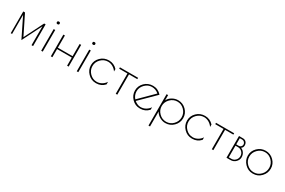

<svg xmlns="http://www.w3.org/2000/svg" viewBox="129 -1929 5115 3446"><g transform="rotate(30 2687.0 -206.5)"><path d="M75 0V-450H111L308 -52L508 -450H538V0H506V-391L303 12L103 -395V0Z M738 -449V0H706V-449ZM722 -559Q693 -559 693 -586Q693 -613 722 -613Q751 -613 751 -586Q751 -559 722 -559Z M1243 -450H1275V0H1243V-169H938V0H906V-450H938V-197H1243Z M1475 -449V0H1443V-449ZM1459 -559Q1430 -559 1430 -586Q1430 -613 1459 -613Q1488 -613 1488 -586Q1488 -559 1459 -559Z M1851 13H1842Q1746 13 1677 -58Q1608 -129 1608 -224.5Q1608 -320 1678 -389.5Q1748 -459 1850 -459Q1952 -459 2024 -382V-331Q1993 -377 1945.5 -404Q1898 -431 1846 -431Q1763 -431 1701.5 -369.5Q1640 -308 1640 -223Q1640 -138 1701.5 -76.5Q1763 -15 1846 -15Q1898 -15 1945.5 -42Q1993 -69 2024 -116V-64Q1954 13 1851 13Z M2455 -449V-421H2283V0H2251V-421H2079V-449Z M2763 12H2752Q2657 12 2588.5 -59Q2520 -130 2520 -225.5Q2520 -321 2590 -390.5Q2660 -460 2763 -460Q2866 -460 2940 -378L2626 -68Q2691 -16 2751 -16Q2811 -16 2858.5 -43.5Q2906 -71 2937 -117V-66Q2866 12 2763 12ZM2605 -89 2896 -378Q2834 -432 2754.5 -432Q2675 -432 2613.5 -370.5Q2552 -309 2552 -229Q2552 -149 2605 -89Z M3045 200V-450H3077V-340Q3104 -395 3161.5 -428Q3219 -461 3281 -461Q3380 -461 3449.5 -391.5Q3519 -322 3519 -225Q3519 -128 3449.5 -58.5Q3380 11 3281 11Q3221 11 3164 -21.5Q3107 -54 3077 -109V200ZM3075 -224Q3075 -140 3136.5 -78.5Q3198 -17 3282.5 -17Q3367 -17 3427 -78.5Q3487 -140 3487 -224.5Q3487 -309 3426.5 -371Q3366 -433 3282 -433Q3198 -433 3136.5 -370.5Q3075 -308 3075 -224Z M3842 13H3833Q3737 13 3668 -58Q3599 -129 3599 -224.5Q3599 -320 3669 -389.5Q3739 -459 3841 -459Q3943 -459 4015 -382V-331Q3984 -377 3936.5 -404Q3889 -431 3837 -431Q3754 -431 3692.5 -369.5Q3631 -308 3631 -223Q3631 -138 3692.5 -76.5Q3754 -15 3837 -15Q3889 -15 3936.5 -42Q3984 -69 4015 -116V-64Q3945 13 3842 13Z M4446 -449V-421H4274V0H4242V-421H4070V-449Z M4546 -450H4630Q4669 -450 4694.5 -423.5Q4720 -397 4720 -353Q4720 -309 4683 -285Q4723 -273 4750.5 -233Q4778 -193 4778 -140Q4778 -87 4735 -43.5Q4692 0 4630 0H4546ZM4632 -268H4578V-27H4632Q4680 -27 4714.5 -62.5Q4749 -98 4749 -148Q4749 -198 4714.5 -233Q4680 -268 4632 -268ZM4631 -423H4578V-295H4633Q4657 -295 4675 -313.5Q4693 -332 4693 -357.5Q4693 -383 4674 -403Q4655 -423 4631 -423Z M5101 11H5091Q4997 11 4927.5 -60.5Q4858 -132 4858 -227Q4858 -322 4928 -391.5Q4998 -461 5096.5 -461Q5195 -461 5264.5 -391.5Q5334 -322 5334 -226.5Q5334 -131 5266 -60Q5198 11 5101 11ZM5302 -224.5Q5302 -309 5241.5 -371Q5181 -433 5097 -433Q5013 -433 4951.5 -370.5Q4890 -308 4890 -224Q4890 -140 4951.5 -78.5Q5013 -17 5097.5 -17Q5182 -17 5242 -78.5Q5302 -140 5302 -224.5Z"/></g></svg>

Font: Poiret One
Style: Regular
Weight: 400
Designer: Denis Masharov
Foundry: Denis Masharov
Version: Version 1.001